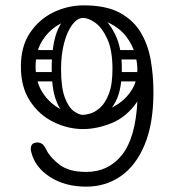

<svg xmlns="http://www.w3.org/2000/svg" viewBox="-20 -686 640 717"><path d="M302 11Q223 11 167 -25Q111 -61 97 -117Q95 -125 95 -130Q95 -150 112 -153Q115 -154 120 -154Q134 -153 141 -145.5Q148 -138 154 -125Q168 -97 203 -70.5Q238 -44 302 -44Q385 -44 435.5 -107.5Q486 -171 493 -307Q453 -249 397.5 -226.5Q342 -204 290 -204Q234 -204 180.5 -230Q127 -256 92.5 -308Q58 -360 58 -437Q58 -513 92 -563.5Q126 -614 179.5 -640Q233 -666 293 -666Q376 -666 427 -638.5Q478 -611 505.5 -565Q533 -519 543 -461Q553 -403 553 -341Q553 -225 520.5 -146.5Q488 -68 431.5 -28.5Q375 11 302 11ZM290 -257Q322 -257 357 -267.5Q392 -278 423 -299Q454 -320 473.5 -352.5Q493 -385 493 -428Q493 -454 483.5 -487Q474 -520 451 -550Q428 -580 389 -599.5Q350 -619 290 -619Q248 -619 207 -598Q166 -577 139.5 -536.5Q113 -496 113 -438Q113 -380 139.5 -339.5Q166 -299 207 -278Q248 -257 290 -257ZM293 -653Q321 -653 354 -629Q387 -605 411 -555.5Q435 -506 435 -429Q435 -353 413.5 -310Q392 -267 359.5 -249Q327 -231 293 -231L290 -257Q299 -257 317 -262Q335 -267 354 -284Q373 -301 386.5 -335.5Q400 -370 400 -428Q400 -498 381 -540Q362 -582 336.5 -600.5Q311 -619 290 -619ZM293 -653 290 -619Q269 -619 250 -594Q231 -569 219.5 -525.5Q208 -482 208 -428Q208 -359 222 -322Q236 -285 255.5 -271Q275 -257 290 -257L293 -231Q259 -231 232 -250Q205 -269 189 -312.5Q173 -356 173 -429Q173 -544 207.5 -597.5Q242 -651 293 -653ZM86 -464Q68 -464 68 -481Q68 -487 71.5 -493Q75 -499 85 -499H179Q197 -499 197 -482Q197 -475 193 -469.5Q189 -464 180 -464ZM86 -382Q68 -382 68 -399Q68 -405 71.5 -411Q75 -417 85 -417H179Q197 -417 197 -400Q197 -393 193 -387.5Q189 -382 180 -382ZM426 -464Q408 -464 408 -481Q408 -487 411.5 -493Q415 -499 425 -499H519Q537 -499 537 -482Q537 -475 533 -469.5Q529 -464 520 -464ZM426 -382Q408 -382 408 -399Q408 -405 411.5 -411Q415 -417 425 -417H519Q537 -417 537 -400Q537 -393 533 -387.5Q529 -382 520 -382Z"/></svg>

Font: Nsibidi Libre Uzo
Style: Regular
Weight: 400
Designer: Oluwaseun Badejo
Version: Version 1.021